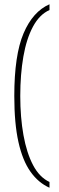

<svg xmlns="http://www.w3.org/2000/svg" viewBox="-20 -765 278 900"><path d="M212 115Q160 92 123 40Q86 -12 66.5 -99Q47 -186 47 -315Q47 -507 90.5 -609Q134 -711 212 -745V-718Q165 -697 134.5 -640Q104 -583 89.5 -499.5Q75 -416 75 -315Q75 -215 90 -131.5Q105 -48 135 9Q165 66 212 88Z"/></svg>

Font: Noto Serif Tamil Condensed Thin
Style: Regular
Weight: 100
Width: 3
Designer: Indian Type Foundry, Tom Grace, and the Monotype Design Team
Foundry: Monotype Imaging Inc.
Version: Version 2.004; ttfautohint (v1.8.4.7-5d5b)